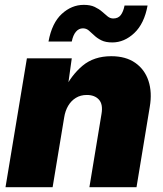

<svg xmlns="http://www.w3.org/2000/svg" viewBox="-20 -778 679 798"><path d="M246.6 -289.1 198.7 0H2.9L91.8 -535.6H278.3L258.8 -395.5L245.1 -401.4Q275.9 -465.3 323.2 -504.9Q370.6 -544.4 442.4 -544.4Q502.9 -544.4 542.2 -516.8Q581.5 -489.3 597.2 -441.7Q612.8 -394 602.5 -334L547.4 0H351.6L401.9 -304.7Q408.7 -344.7 391.1 -364Q373.5 -383.3 340.8 -383.3Q314.9 -383.3 295.4 -371.3Q275.9 -359.4 263.4 -338.4Q251 -317.4 246.6 -289.1ZM446.8 -601.6Q418.9 -601.6 401.4 -610.4Q383.8 -619.1 371.6 -630.9Q359.4 -642.6 348.9 -651.4Q338.4 -660.2 324.7 -660.2Q307.6 -660.2 295.7 -646.2Q283.7 -632.3 278.3 -605.5H181.6Q195.8 -682.6 236.8 -720.2Q277.8 -757.8 328.1 -757.8Q355.5 -757.8 373.5 -749.3Q391.6 -740.7 404.3 -729.5Q417 -718.3 427.5 -709.7Q438 -701.2 450.7 -701.2Q471.2 -701.2 481.9 -715.3Q492.7 -729.5 497.6 -754.9H593.3Q579.6 -679.7 538.1 -640.6Q496.6 -601.6 446.8 -601.6Z"/></svg>

Font: Inter 20pt Black
Style: Italic
Weight: 900
Italic angle: -9.3988°
Version: Version 4.001;git-66647c0bb